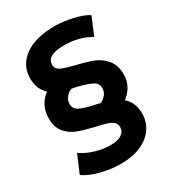

<svg xmlns="http://www.w3.org/2000/svg" viewBox="-183 -748 845 944"><g transform="rotate(-30 240.0 -276.0)"><path d="M395 -162Q436 -127 436 -64Q436 -17 410.5 20Q385 57 337 78Q289 99 224 99Q167 99 109.5 84Q52 69 19 45L62 -56Q94 -33 138.5 -19.5Q183 -6 225 -6Q265 -6 287 -20.5Q309 -35 309 -60Q309 -86 283.5 -98.5Q258 -111 203 -122Q147 -135 111.5 -148.5Q76 -162 51 -191.5Q26 -221 26 -272Q26 -347 85 -391Q45 -426 45 -487Q45 -561 106 -606Q167 -651 278 -651Q323 -651 377 -639Q431 -627 462 -607L420 -507Q356 -546 270 -546Q220 -546 196 -532Q172 -518 172 -492Q172 -468 195.5 -457Q219 -446 271 -433Q327 -420 363.5 -406Q400 -392 427 -360Q454 -328 454 -274Q454 -241 438.5 -212Q423 -183 395 -162ZM259 -216 285 -210Q305 -219 317 -234.5Q329 -250 329 -270Q329 -298 303 -311Q277 -324 221 -338L195 -343Q174 -334 162 -318Q150 -302 150 -282Q150 -254 176 -241Q202 -228 259 -216Z"/></g></svg>

Font: Montserrat Ace
Style: Bold
Weight: 700
Designer: Julieta Ulanovsky
Foundry: Julieta Ulanovsky
Version: Version 1